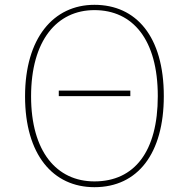

<svg xmlns="http://www.w3.org/2000/svg" viewBox="-20 -766 784 797"><path d="M372 -746C202 -746 84 -608 84 -366C84 -124 200 11 372 11C552 11 660 -129 660 -367C660 -615 545 -746 372 -746ZM372 -724C531 -724 635 -602 635 -367C635 -137 538 -13 372 -13C215 -13 109 -137 109 -366C109 -598 216 -724 372 -724ZM521 -390H224V-367H521Z"/></svg>

Font: Glow Sans SC Normal Thin
Style: Regular
Weight: 100
Designer: Ryoko NISHIZUKA (kana, bopomofo & ideographs); Paul D. Hunt (Latin, Greek & Cyrillic); Sandoll Communications, Soo-young
Version: Version 0.93